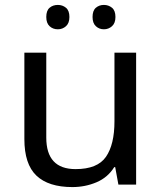

<svg xmlns="http://www.w3.org/2000/svg" viewBox="-20 -750 658 780"><path d="M533 -536V0H461L448 -71H444Q418 -29 372 -9.5Q326 10 274 10Q177 10 128 -36.5Q79 -83 79 -185V-536H168V-191Q168 -63 287 -63Q376 -63 410.5 -113Q445 -163 445 -257V-536ZM168 -681Q168 -707 181.5 -718.5Q195 -730 215 -730Q234 -730 248 -718.5Q262 -707 262 -681Q262 -656 248 -643.5Q234 -631 215 -631Q195 -631 181.5 -643.5Q168 -656 168 -681ZM356 -681Q356 -707 369.5 -718.5Q383 -730 402 -730Q421 -730 435 -718.5Q449 -707 449 -681Q449 -656 435 -643.5Q421 -631 402 -631Q383 -631 369.5 -643.5Q356 -656 356 -681Z"/></svg>

Font: Noto Sans
Style: Regular
Weight: 400
Designer: Monotype Design Team
Foundry: Monotype Imaging Inc.
Version: Version 1.902